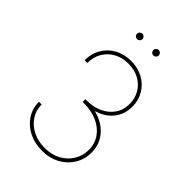

<svg xmlns="http://www.w3.org/2000/svg" viewBox="-259 -1010 1133 1133"><g transform="rotate(45 307.0 -444.0)"><path d="M309.7 9.9Q248.2 9.9 199.4 -14.9Q150.6 -39.8 122.2 -83.1Q93.8 -126.4 93.8 -181.8H116.5Q116.5 -132.8 142 -94.6Q167.6 -56.5 211.5 -34.6Q255.3 -12.8 309.7 -12.8Q367.5 -12.8 410.9 -36.6Q454.2 -60.4 478.5 -100.5Q502.8 -140.6 502.8 -188.9Q502.8 -241.1 475.1 -280.5Q447.4 -320 399 -341.8Q350.5 -363.6 288.4 -363.6H277V-386.4H288.4Q343 -386.4 386.7 -406.6Q430.4 -426.8 456 -463.8Q481.5 -500.7 481.5 -551.1Q481.5 -598 459.5 -634.9Q437.5 -671.9 398.6 -693.2Q359.7 -714.5 308.2 -714.5Q257.5 -714.5 218 -693Q178.6 -671.5 156.1 -633.3Q133.5 -595.2 133.5 -545.5H110.8Q110.8 -601.6 136.4 -644.9Q161.9 -688.2 206.5 -712.7Q251.1 -737.2 308.2 -737.2Q365.4 -737.2 409.6 -712.9Q453.8 -688.6 479 -646.5Q504.3 -604.4 504.3 -551.1Q504.3 -487.2 467.7 -441.4Q431.1 -395.6 369.3 -377.8V-375Q440.7 -356.9 483.1 -307.5Q525.6 -258.2 525.6 -188.9Q525.6 -133.2 498 -88.1Q470.5 -43 421.9 -16.5Q373.2 9.9 309.7 9.9ZM241.5 -852.3Q232.2 -852.3 225.5 -859Q218.8 -865.8 218.8 -875Q218.8 -884.2 225.5 -891Q232.2 -897.7 241.5 -897.7Q250.7 -897.7 257.5 -891Q264.2 -884.2 264.2 -875Q264.2 -865.8 257.5 -859Q250.7 -852.3 241.5 -852.3ZM377.8 -852.3Q368.6 -852.3 361.9 -859Q355.1 -865.8 355.1 -875Q355.1 -884.2 361.9 -891Q368.6 -897.7 377.8 -897.7Q387.1 -897.7 393.8 -891Q400.6 -884.2 400.6 -875Q400.6 -865.8 393.8 -859Q387.1 -852.3 377.8 -852.3Z"/></g></svg>

Font: Inter UI Thin
Style: Regular
Weight: 100
Designer: Rasmus Andersson
Foundry: rsms
Version: 3.2;8d6f07862